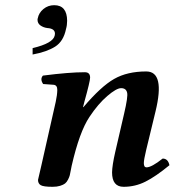

<svg xmlns="http://www.w3.org/2000/svg" viewBox="-20 -717 679 747"><path d="M428.2 -125 462.9 -274.9Q478.5 -341.3 474.6 -356.4Q470.7 -374 451.2 -374Q433.1 -374 397.5 -343.5Q361.8 -313 328.1 -262.2Q289.1 -204.1 258.8 -71.8Q257.8 -67.4 255.4 -54.4Q252.9 -41.5 251.5 -35.2Q250 -28.8 244.9 -18.6Q239.7 -8.3 233.2 -3.2Q226.6 2 214.1 5.9Q201.7 9.8 185.1 9.8Q148.9 9.8 138.4 3.4Q127.9 -2.9 127.9 -17.1Q127.9 -19 140.6 -71.8L196.8 -320.8Q202.6 -347.7 202.9 -366.9Q203.1 -386.2 188 -387.2L147.9 -390.1Q134.8 -409.2 147 -422.9Q249 -436 310.1 -436Q330.6 -436 330.6 -415Q330.6 -400.9 308.1 -320.3L303.2 -300.8L304.2 -299.8Q373 -380.9 424.1 -409.9Q475.1 -439 549.1 -439Q623 -439 585 -283.2L548.8 -133.8Q539.6 -95.2 539.6 -82.5Q539.6 -65.9 549.8 -65.9Q569.8 -65.9 612.8 -100.1Q633.8 -100.1 639.2 -74.2Q585.9 -30.3 545.9 -10.3Q505.9 9.8 460.9 9.8Q416 9.8 416 -46.4Q416.5 -73.7 428.2 -125ZM190.9 -696.8Q240.7 -696.8 241.2 -636.2Q241.2 -619.1 236.8 -604Q227.1 -556.2 194.6 -535.6Q162.1 -515.1 106.9 -504.9V-529.8Q187 -548.8 192.9 -579.1Q193.8 -582 193.8 -585.9Q193.8 -606 164.1 -607.9Q148.9 -609.9 137.5 -617.9Q126 -626 126 -640.1Q126 -644 127 -646Q130.9 -667 148.9 -681.9Q167 -696.8 190.9 -696.8Z"/></svg>

Font: Linux Libertine O
Style: Semibold Italic
Weight: 600
Italic angle: -11.5°
Designer: Philipp H. Poll
Foundry: Philipp H. Poll
Version: Version 5.1.2